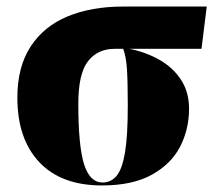

<svg xmlns="http://www.w3.org/2000/svg" viewBox="-20 -556 663 586"><path d="M291 10Q167 10 100 -61Q33 -132 33 -258Q33 -352 73.5 -414Q114 -476 186.5 -506Q259 -536 356 -536H611L595 -407H375Q425 -397 466.5 -373.5Q508 -350 532.5 -312.5Q557 -275 557 -224Q557 -161 529.5 -108Q502 -55 443 -22.5Q384 10 291 10ZM293 1Q319 1 336 -19.5Q353 -40 361.5 -90.5Q370 -141 370 -233Q370 -306 367.5 -344.5Q365 -383 356 -407H330Q278 -407 248.5 -369Q219 -331 219 -239Q219 -111 236.5 -55Q254 1 293 1Z"/></svg>

Font: Noto Serif Display SemiCondensed Black
Style: Regular
Weight: 900
Width: 4
Designer: Monotype Design Team
Foundry: Monotype Imaging Inc.
Version: Version 2.009